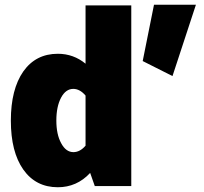

<svg xmlns="http://www.w3.org/2000/svg" viewBox="-20 -787 863 812"><path d="M583.5 -528.8 709.5 -465.3 808.6 -767.1H631.3ZM25.9 -276.9C25.9 -188.5 43.5 -119.6 78.6 -69.8C113.8 -20 162.6 4.9 224.6 4.9C277.8 4.9 323.7 -15.1 361.3 -55.7L380.9 0H535.2V-764.2H341.8V-517.6C308.1 -545.4 269 -559.6 224.6 -559.6C162.6 -559.6 113.8 -534.7 78.6 -484.9C43.5 -434.6 25.9 -365.2 25.9 -276.9ZM218.3 -277.3C218.3 -316.9 225.1 -349.1 238.3 -374C251.5 -398.9 269 -411.1 290 -411.1C308.1 -411.1 325.7 -401.9 341.8 -382.8V-170.9C326.2 -152.8 309.1 -143.6 290.5 -143.6C269.5 -143.6 252 -156.2 238.8 -181.2C225.1 -206.1 218.3 -237.8 218.3 -277.3Z"/></svg>

Font: Estedad Black
Style: Regular
Weight: 900
Designer: Amin Abedi
Version: Version 7.3